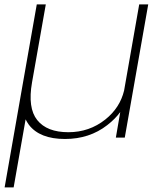

<svg xmlns="http://www.w3.org/2000/svg" viewBox="-48 -610 709 851"><path d="M-27.5 220.5 53 -238.5Q53.5 -241 54 -244L115 -590.5H155L94 -245Q74 -131.5 117 -77.8Q160 -24 255 -24Q348 -24 419 -80.5Q483.5 -132 502 -208.5L569 -590.5H609L505 0H465.5L485 -113.5Q463 -83 427.5 -55.5Q348.5 6 240 6Q128 6 80 -57Q72 -68 65.5 -81L12.5 220.5Z"/></svg>

Font: Anybody ExtraExpanded ExtraLight
Style: Italic
Weight: 200
Width: 8
Italic angle: -10°
Designer: Tyler Finck
Foundry: Etcetera Type Company
Version: Version 1.010; ttfautohint (v1.8.3) -l 8 -r 50 -G 200 -x 14 